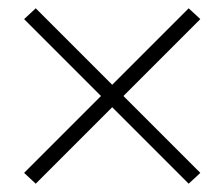

<svg xmlns="http://www.w3.org/2000/svg" viewBox="-20 -571 540 462"><path d="M66 -129 38 -155 223 -340 38 -525 66 -551 250 -367 434 -551 462 -525 277 -340 462 -155 434 -129 250 -313Z"/></svg>

Font: Iosevka Extralight
Style: Regular
Weight: 200
Monospace: yes
Designer: Belleve Invis
Foundry: Belleve Invis
Version: Version 32.0.1; ttfautohint (v1.8.4)